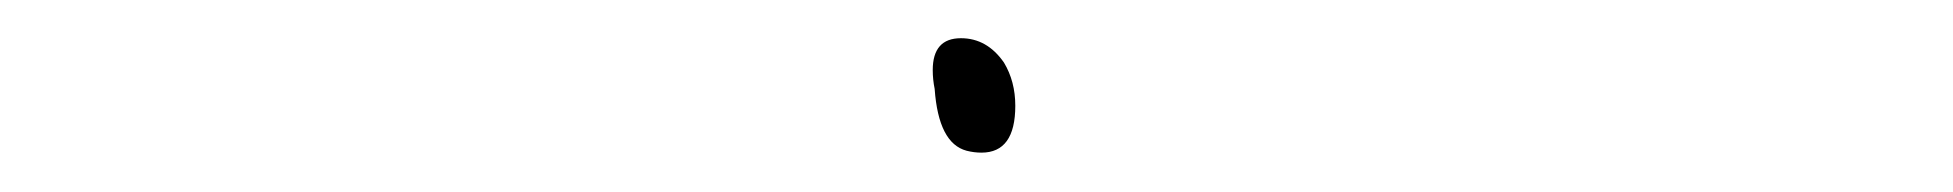

<svg xmlns="http://www.w3.org/2000/svg" viewBox="-20 -391 1017 100"><path d="M508.8 -335.9Q508.8 -348.6 502.9 -358.4Q494.1 -371.1 480.5 -371.1Q465.8 -371.1 465.8 -354.5Q465.8 -349.6 466.8 -344.7Q468.8 -316.4 483.4 -312.5Q487.3 -311.5 491.2 -311.5Q508.8 -311.5 508.8 -335.9Z"/></svg>

Font: 辰宇落雁體 Thin Monospaced
Style: Regular
Weight: 100
Designer: Written by Liu, Wei-Chen; Created by Wang, Li-Yu.
Version: Version 1.000